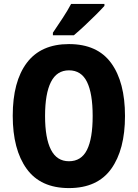

<svg xmlns="http://www.w3.org/2000/svg" viewBox="-20 -950 703 980"><path d="M618 -358Q618 -186 547.5 -88Q477 10 332 10Q187 10 116 -88.5Q45 -187 45 -359Q45 -534 117 -629.5Q189 -725 332 -725Q477 -725 547.5 -628Q618 -531 618 -358ZM210 -358Q210 -245 240 -186Q270 -127 332 -127Q395 -127 424 -185Q453 -243 453 -358Q453 -473 424 -532Q395 -591 332 -591Q270 -591 240 -531.5Q210 -472 210 -358ZM513 -920Q497 -902 469.5 -874.5Q442 -847 412 -819Q382 -791 357 -770H250V-783Q275 -820 300 -858Q325 -896 343 -930H513Z"/></svg>

Font: Noto Sans Arabic Cond ExtBd
Style: Regular
Weight: 800
Width: 3
Designer: Monotype Design Team, Nadine Chahine, Nizar Qandah and Khaled Hosny
Foundry: Monotype Imaging Inc.
Version: Version 2.012; ttfautohint (v1.8.4.7-5d5b)